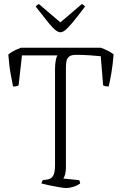

<svg xmlns="http://www.w3.org/2000/svg" viewBox="-20 -950 616 970"><path d="M316 0Q305 0 280.5 -4Q256 -8 230 -13.5Q204 -19 190 -23Q190 -29 192.5 -33.5Q195 -38 197 -40L219 -43Q239 -46 248.5 -62Q258 -78 258 -116V-601Q258 -628 262 -646.5Q266 -665 270 -670H91L74 -519Q66 -513 46 -513Q42 -535 34.5 -573Q27 -611 22 -675Q38 -688 57.5 -697Q77 -706 86 -709H489Q508 -702 525 -693.5Q542 -685 554 -675Q550 -624 542.5 -580Q535 -536 529 -513Q511 -513 501 -519L489 -666Q473 -668 435 -670.5Q397 -673 363 -673Q338 -673 327.5 -662.5Q317 -652 315 -637Q313 -622 313 -606V-104Q313 -82 308.5 -67.5Q304 -53 300 -48L379 -40Q384 -35 385 -23Q367 -11 348 -5.5Q329 0 316 0ZM285 -787Q275 -787 261.5 -797Q248 -807 225 -835Q202 -863 161 -916Q161 -921 176 -930L285 -837L394 -930Q409 -921 409 -916Q369 -863 345.5 -835Q322 -807 309 -797Q296 -787 285 -787Z"/></svg>

Font: Texturina 72pt Thin
Style: Regular
Weight: 100
Designer: Guillermo Torres Carreño
Foundry: Omnibus-Type
Version: Version 1.002; ttfautohint (v1.8.3)